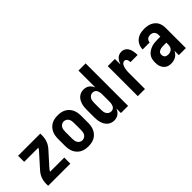

<svg xmlns="http://www.w3.org/2000/svg" viewBox="75 -1538 2350 2350"><g transform="rotate(-45 1250.0 -363.5)"><path d="M58 0V-33Q58 -57 62 -80.5Q66 -104 74.5 -126.5Q83 -149 96 -169.5Q109 -190 126 -208L282 -382Q289 -390 294 -398Q299 -406 303 -415H58V-520H442V-488Q442 -463 438 -439.5Q434 -416 425.5 -393.5Q417 -371 404 -350.5Q391 -330 374 -312L218 -138Q211 -130 206 -122Q201 -114 197 -105H442V0Z M750 8Q723 8 695.5 3Q668 -2 644 -15Q620 -28 601 -48.5Q582 -69 570.5 -93.5Q559 -118 554.5 -145.5Q550 -173 550 -200V-320Q550 -347 554.5 -374.5Q559 -402 570.5 -426.5Q582 -451 601 -471.5Q620 -492 644 -505Q668 -518 695.5 -523Q723 -528 750 -528Q777 -528 804.5 -523Q832 -518 856 -505Q880 -492 899 -471.5Q918 -451 929.5 -426.5Q941 -402 945.5 -374.5Q950 -347 950 -320V-200Q950 -173 945.5 -145.5Q941 -118 929.5 -93.5Q918 -69 899 -48.5Q880 -28 856 -15Q832 -2 804.5 3Q777 8 750 8ZM750 -97Q768 -97 784.5 -106Q801 -115 810.5 -130.5Q820 -146 823 -164Q826 -182 826 -200V-320Q826 -338 823 -356Q820 -374 810.5 -389.5Q801 -405 784.5 -414Q768 -423 750 -423Q732 -423 715.5 -414Q699 -405 689.5 -389.5Q680 -374 677 -356Q674 -338 674 -320V-200Q674 -182 677 -164Q680 -146 689.5 -130.5Q699 -115 715.5 -106Q732 -97 750 -97Z M1197 8Q1173 8 1150 0Q1127 -8 1109 -24Q1091 -40 1079.5 -61Q1068 -82 1061 -105Q1054 -128 1052 -152Q1050 -176 1050 -200V-320Q1050 -344 1052 -368Q1054 -392 1061 -415Q1068 -438 1079.5 -459Q1091 -480 1109 -496Q1127 -512 1150 -520Q1173 -528 1197 -528Q1217 -528 1236.5 -522.5Q1256 -517 1272 -505Q1288 -493 1299.5 -476.5Q1311 -460 1318 -442V-735H1442V0H1318V-78Q1311 -60 1299.5 -43.5Q1288 -27 1272 -15Q1256 -3 1236.5 2.5Q1217 8 1197 8ZM1249 -97Q1261 -97 1272 -101Q1283 -105 1291.5 -113Q1300 -121 1305 -132Q1310 -143 1313 -154Q1316 -165 1317 -176.5Q1318 -188 1318 -200V-320Q1318 -332 1317 -343.5Q1316 -355 1313 -366.5Q1310 -378 1305 -388.5Q1300 -399 1291.5 -407Q1283 -415 1272 -419Q1261 -423 1249 -423Q1231 -423 1215 -414Q1199 -405 1189.5 -389.5Q1180 -374 1177 -356Q1174 -338 1174 -320V-200Q1174 -182 1177 -164Q1180 -146 1189.5 -130.5Q1199 -115 1215 -106Q1231 -97 1249 -97Z M1610 0V-520H1734V-425Q1741 -445 1751 -463.5Q1761 -482 1775.5 -497Q1790 -512 1810 -520Q1830 -528 1851 -528Q1870 -528 1888.5 -521.5Q1907 -515 1921 -501.5Q1935 -488 1943.5 -470.5Q1952 -453 1956.5 -434Q1961 -415 1963 -396Q1965 -377 1965 -358H1841Q1841 -368 1839.5 -379Q1838 -390 1833.5 -400Q1829 -410 1819.5 -416.5Q1810 -423 1799 -423Q1785 -423 1773 -413.5Q1761 -404 1754.5 -390.5Q1748 -377 1744 -363Q1740 -349 1738 -334.5Q1736 -320 1735 -305Q1734 -290 1734 -276V0Z M2184 8Q2165 8 2145.5 4Q2126 0 2110 -10Q2094 -20 2082 -35.5Q2070 -51 2062.5 -68.5Q2055 -86 2052.5 -105.5Q2050 -125 2050 -144Q2050 -170 2056 -196.5Q2062 -223 2078 -244.5Q2094 -266 2116.5 -281Q2139 -296 2164 -305Q2189 -314 2216 -317Q2243 -320 2269 -320H2320V-349Q2320 -364 2316 -378.5Q2312 -393 2302 -403.5Q2292 -414 2277.5 -419Q2263 -424 2248 -424Q2235 -424 2222 -420.5Q2209 -417 2199 -408.5Q2189 -400 2183.5 -387.5Q2178 -375 2178 -362H2056Q2056 -386 2062.5 -409Q2069 -432 2082 -452.5Q2095 -473 2114 -488Q2133 -503 2155 -512Q2177 -521 2200.5 -524.5Q2224 -528 2248 -528Q2273 -528 2298 -524Q2323 -520 2346 -510Q2369 -500 2388.5 -483.5Q2408 -467 2420 -445Q2432 -423 2437 -398.5Q2442 -374 2442 -349V0H2320V-75Q2311 -56 2297 -39.5Q2283 -23 2265 -12.5Q2247 -2 2226 3Q2205 8 2184 8ZM2234 -96Q2251 -96 2268 -101Q2285 -106 2297 -118Q2309 -130 2314.5 -146.5Q2320 -163 2320 -180V-216H2269Q2258 -216 2247.5 -215Q2237 -214 2226.5 -212Q2216 -210 2206 -205.5Q2196 -201 2188 -194Q2180 -187 2176 -176.5Q2172 -166 2172 -155Q2172 -143 2176 -131Q2180 -119 2189 -110.5Q2198 -102 2210 -99Q2222 -96 2234 -96Z"/></g></svg>

Font: Iosevka Curly Extrabold
Style: Regular
Weight: 800
Monospace: yes
Designer: Belleve Invis
Foundry: Belleve Invis
Version: Version 22.1.2; ttfautohint (v1.8.4)